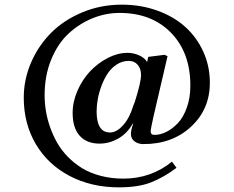

<svg xmlns="http://www.w3.org/2000/svg" viewBox="-20 -638 997 817"><path d="M580.1 -318.8Q580.1 -345.7 565.9 -362.3Q551.8 -378.9 527.8 -378.9Q501 -378.9 477.8 -364.3Q454.6 -349.6 439 -326.4Q423.3 -303.2 412.4 -274.2Q401.4 -245.1 396.2 -217Q391.1 -189 391.1 -164.1Q391.1 -74.2 448.2 -74.2Q475.1 -74.2 502.7 -103.8Q530.3 -133.3 547.9 -189.9L553.2 -203.1Q580.1 -287.1 580.1 -318.8ZM621.1 -79.1Q621.1 -64 637.2 -64Q662.1 -64 688 -76.9Q713.9 -89.8 737.1 -114.3Q760.3 -138.7 775.1 -180.4Q790 -222.2 790 -273.9Q790 -414.1 707.8 -498.5Q625.5 -583 488.8 -583Q429.7 -583 373.8 -560.3Q317.9 -537.6 272 -495.4Q226.1 -453.1 198 -384.8Q169.9 -316.4 169.9 -232.9Q169.9 -199.7 175.3 -166.3Q180.7 -132.8 192.9 -97.7Q205.1 -62.5 223.1 -30.8Q241.2 1 268.6 29.1Q295.9 57.1 329.3 77.6Q362.8 98.1 408 110.1Q453.1 122.1 504.9 122.1Q622.6 122.1 711.9 49.8L731 76.2Q675.3 117.7 621.8 138.4Q568.4 159.2 485.8 159.2Q368.7 159.2 276.1 110.6Q183.6 62 132.3 -24.9Q81.1 -111.8 81.1 -222.2Q81.1 -299.8 112.3 -372.1Q143.6 -444.3 198 -498.8Q252.4 -553.2 330.8 -585.7Q409.2 -618.2 498 -618.2Q580.1 -618.2 650.4 -592.5Q720.7 -566.9 769.3 -522.7Q817.9 -478.5 845.5 -417.2Q873 -356 873 -286.1Q873 -172.9 792.7 -98.6Q712.4 -24.4 589.8 -24.9Q567.9 -24.9 552.5 -36.4Q537.1 -47.9 537.1 -67.9Q537.1 -85 546.9 -111.8H544.9Q520 -68.8 482.2 -47.9Q444.3 -26.9 403.8 -26.9Q349.1 -26.9 319.1 -60.3Q289.1 -93.8 289.1 -157.2Q289.1 -205.1 309.8 -252.4Q330.6 -299.8 363.5 -334.7Q396.5 -369.6 438.7 -391.4Q481 -413.1 522 -413.1Q548.8 -413.1 572.8 -402.1Q596.7 -391.1 606 -374L610.8 -396L680.2 -404.8L692.9 -398.9L633.8 -145Q621.1 -88.9 621.1 -79.1Z"/></svg>

Font: Common Serif SemiBold
Style: Regular
Weight: 600
Designer: Philipp H. Poll, Khaled Hosny
Foundry: Stefan Peev, Context Ltd.
Version: Version 1.026